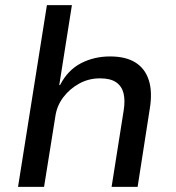

<svg xmlns="http://www.w3.org/2000/svg" viewBox="-20 -725 681 745"><path d="M50 0 162 -705H259L210 -395H213Q243 -453 294 -479.5Q345 -506 407 -506Q468 -506 505.5 -482.5Q543 -459 557.5 -413.5Q572 -368 561 -302L514 0H413L460 -297Q466 -335 459.5 -362.5Q453 -390 431 -405.5Q409 -421 368 -421Q324 -421 287 -400.5Q250 -380 225.5 -347.5Q201 -315 195 -275L151 0Z"/></svg>

Font: Nunito Sans 7pt Medium
Style: Italic
Weight: 500
Italic angle: -9°
Designer: Vernon Adams
Foundry: Vernon Adams
Version: Version 3.101;gftools[0.9.27]